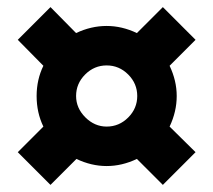

<svg xmlns="http://www.w3.org/2000/svg" viewBox="-20 -522 600 540"><path d="M30 -94 102 -166Q83 -205 83 -252Q83 -298 102 -337L30 -410L122 -502L194 -429Q236 -449 280 -449Q323 -449 365 -429L438 -502L530 -410L457 -337Q477 -295 477 -252Q477 -208 457 -166L530 -94L438 -2L365 -75Q323 -55 280 -55Q237 -55 195 -75L122 -2ZM366 -252Q366 -287 340.5 -312.5Q315 -338 280 -338Q245 -338 219.5 -312.5Q194 -287 194 -252Q194 -218 220 -192Q246 -166 280 -166Q315 -166 340.5 -191.5Q366 -217 366 -252Z"/></svg>

Font: Cairo
Style: Bold
Weight: 700
Designer: Mohamed Gaber
Foundry: Kief Type Foundry
Version: Version 2.100